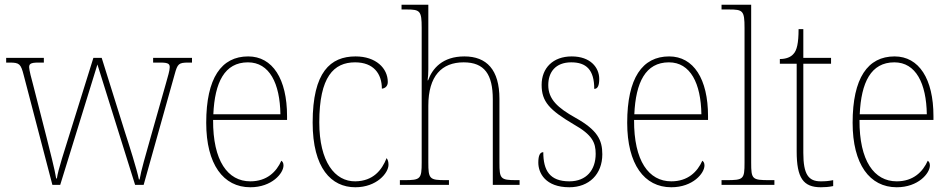

<svg xmlns="http://www.w3.org/2000/svg" viewBox="-20 -780 4008 810"><path d="M80 -463 201 0H234L391 -508L550 0H586L717 -467C729 -511 734 -516 775 -516H790V-536H626V-516H658C692 -516 696 -509 696 -496C696 -482 688 -457 680 -428L617 -206C594 -124 575 -60 569 -23H566C558 -64 523 -174 507 -223L409 -536H374L271 -206C256 -157 224 -61 220 -27H217C212 -61 188 -154 176 -202L119 -425C113 -445 103 -486 103 -496C103 -509 107 -516 141 -516H165V-536H6V-516H21C62 -516 68 -510 80 -463Z M1036 10C1127 10 1176 -49 1176 -82C1176 -93 1172 -98 1167 -102C1146 -55 1106 -15 1036 -15C941 -15 878 -101 879 -274H1191V-290C1191 -447 1130 -542 1027 -542C914 -542 850 -451 850 -262C850 -87 922 10 1036 10ZM1163 -298H880C886 -432 927 -517 1026 -517C1117 -517 1161 -428 1163 -298Z M1479 10C1569 10 1619 -50 1619 -85C1619 -98 1616 -106 1611 -113C1591 -62 1554 -16 1479 -15C1393 -14 1327 -97 1327 -264C1327 -456 1388 -517 1478 -517C1556 -517 1591 -469 1591 -406C1604 -407 1616 -416 1616 -434C1616 -492 1566 -542 1480 -542C1374 -542 1299 -476 1299 -263C1299 -70 1378 10 1479 10Z M1667 0H1874V-20H1860C1792 -20 1787 -25 1787 -95V-334C1787 -460 1844 -517 1936 -517C2024 -517 2059 -466 2059 -361V0H2172V-20H2158C2091 -20 2087 -26 2087 -94V-363C2087 -486 2033 -542 1939 -542C1847 -542 1804 -491 1786 -441H1784C1786 -455 1787 -472 1787 -487V-760H1674V-740H1696C1752 -740 1759 -734 1759 -663V-95C1759 -25 1754 -20 1686 -20H1667Z M2382 10C2465 10 2521 -45 2521 -129C2521 -189 2501 -231 2408 -283C2333 -325 2293 -361 2293 -421C2293 -475 2323 -517 2390 -517C2453 -517 2487 -486 2487 -405C2502 -405 2508 -420 2508 -447C2508 -495 2471 -542 2392 -542C2313 -542 2265 -493 2265 -422C2265 -351 2298 -316 2401 -255C2479 -211 2493 -178 2493 -131C2493 -63 2454 -15 2382 -15C2299 -15 2272 -61 2272 -138C2258 -138 2251 -124 2251 -94C2251 -50 2281 10 2382 10Z M2812 10C2903 10 2952 -49 2952 -82C2952 -93 2948 -98 2943 -102C2922 -55 2882 -15 2812 -15C2717 -15 2654 -101 2655 -274H2967V-290C2967 -447 2906 -542 2803 -542C2690 -542 2626 -451 2626 -262C2626 -87 2698 10 2812 10ZM2939 -298H2656C2662 -432 2703 -517 2802 -517C2893 -517 2937 -428 2939 -298Z M3024 0H3247V-20H3226C3153 -20 3149 -24 3149 -94V-760H3024V-740H3054C3114 -740 3121 -736 3121 -662V-94C3121 -24 3117 -20 3044 -20H3024Z M3443 10C3459 10 3476 9 3495 5V-20C3475 -16 3462 -15 3442 -15C3391 -15 3369 -44 3369 -135V-511H3486V-536H3369V-657H3349C3349 -599 3342 -567 3327 -552C3316 -539 3296 -531 3270 -531V-511H3341V-141C3341 -29 3369 10 3443 10Z M3763 10C3854 10 3903 -49 3903 -82C3903 -93 3899 -98 3894 -102C3873 -55 3833 -15 3763 -15C3668 -15 3605 -101 3606 -274H3918V-290C3918 -447 3857 -542 3754 -542C3641 -542 3577 -451 3577 -262C3577 -87 3649 10 3763 10ZM3890 -298H3607C3613 -432 3654 -517 3753 -517C3844 -517 3888 -428 3890 -298Z"/></svg>

Font: Noto Serif Thai SemiCondensed Thin
Style: Regular
Weight: 100
Width: 4
Designer: Monotype Design Team
Foundry: Monotype Imaging Inc.
Version: Version 2.002